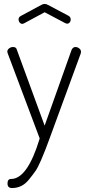

<svg xmlns="http://www.w3.org/2000/svg" viewBox="-20 -717 448 972"><path d="M181 -16 19 -447Q17 -453 17 -455Q17 -465 26 -472Q35 -479 46 -479Q62 -479 65 -466L206 -81L343 -466Q350 -479 362 -479Q372 -479 381 -472Q390 -465 390 -455Q390 -450 389 -447L231 -16Q216 24 210 40Q204 56 188 93.5Q172 131 159 149.5Q146 168 127 191.5Q108 215 86.5 225Q65 235 41 235Q18 235 18 212Q18 189 36 189Q119 189 181 -16ZM206 -655 102 -599Q101 -599 98 -597.5Q95 -596 94 -596Q86 -596 80 -602.5Q74 -609 74 -619Q74 -630 85 -636L189 -692Q197 -697 206 -697Q215 -697 223 -692L327 -637Q338 -631 338 -617Q338 -609 332.5 -603Q327 -597 319 -597Q317 -597 313 -599Q311 -600 310 -600Z"/></svg>

Font: Dosis
Style: Light
Weight: 300
Designer: Edgar Tolentino, Pablo Impallari, Igino Marini
Foundry: Edgar Tolentino, Pablo Impallari, Igino Marini
Version: Version 1.007